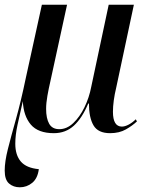

<svg xmlns="http://www.w3.org/2000/svg" viewBox="-26 -556 630 816"><path d="M58 240Q31 240 12.5 224Q-6 208 -6 169Q-6 131 7.5 77.5Q21 24 42 -50.5Q63 -125 84 -226L152 -536H259L188 -210Q181 -180 175.5 -149Q170 -118 170 -93Q170 -53 183 -30Q196 -7 226 -7Q258 -7 285.5 -33Q313 -59 333 -100Q353 -141 362 -188L436 -536H543L468 -184Q461 -155 457.5 -129Q454 -103 454 -81Q454 -18 492 -18Q505 -18 521 -26.5Q537 -35 551 -49L556 -40Q537 -22 509 -6Q481 10 442 10Q391 10 371.5 -23Q352 -56 352 -116H349Q323 -54 288 -22Q253 10 203 10Q136 10 105 -26.5Q74 -63 71 -126Q58 -69 48.5 -25.5Q39 18 39 55Q39 103 62.5 130.5Q86 158 139 163Q134 202 111 221Q88 240 58 240Z"/></svg>

Font: Noto Serif Display SemiCondensed Medium
Style: Italic
Weight: 500
Width: 4
Italic angle: -12°
Designer: Monotype Design Team
Foundry: Monotype Imaging Inc.
Version: Version 2.009